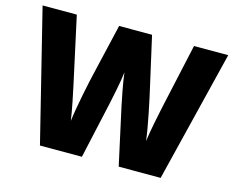

<svg xmlns="http://www.w3.org/2000/svg" viewBox="-99 -861 1237 1008"><g transform="rotate(15 519.5 -357.0)"><path d="M1024 -714H838L759 -355C751 -319 730 -216 724 -167C715 -245 684 -388 671 -444L610 -714H431L368 -444C354 -386 325 -248 315 -167C309 -214 287 -321 279 -356L201 -714H15L192 0H420L489 -311C494 -334 516 -437 521 -486C526 -437 547 -334 552 -311L620 0H848Z"/></g></svg>

Font: Noto Sans Tamil Black
Style: Regular
Weight: 900
Designer: Jelle Bosma - Monotype Design Team
Foundry: Monotype Imaging Inc.
Version: Version 2.004